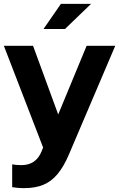

<svg xmlns="http://www.w3.org/2000/svg" viewBox="-20 -758 617 993"><path d="M105 215Q87 215 70.5 213.5Q54 212 43 210V92Q63 96 91 96Q166 96 195 25L203 5L0 -521H151L281 -166L428 -521H576L336 42Q309 105 277 143Q245 181 203.5 198Q162 215 105 215ZM205 -608 295 -738H451L316 -608Z"/></svg>

Font: Red Hat Display ExtraBold
Style: Regular
Weight: 800
Designer: Pentagram, MCKL
Foundry: Pentagram, MCKL
Version: Version 1.023